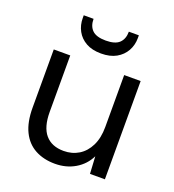

<svg xmlns="http://www.w3.org/2000/svg" viewBox="-131 -806 835 920"><g transform="rotate(20 286.5 -346.0)"><path d="M252 12Q194 12 150.5 -11.5Q107 -35 83.5 -83Q60 -131 60 -204V-501H144V-213Q144 -136 176.5 -98Q209 -60 270 -60Q313 -60 346.5 -80.5Q380 -101 399.5 -140.5Q419 -180 419 -236V-501H503V0H427L422 -88Q399 -41 354 -14.5Q309 12 252 12ZM279 -560Q233 -560 202 -577.5Q171 -595 155 -624.5Q139 -654 139 -690V-704H189Q189 -667 210 -646.5Q231 -626 279 -626Q327 -626 348 -646.5Q369 -667 369 -704H420V-690Q420 -654 403.5 -624.5Q387 -595 356 -577.5Q325 -560 279 -560Z"/></g></svg>

Font: DM Sans 18pt
Style: Regular
Weight: 400
Designer: Colophon Foundry, Jonny Pinhorn
Foundry: Colophon Foundry
Version: Version 4.004;gftools[0.9.30]